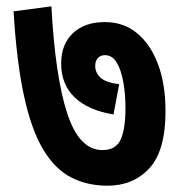

<svg xmlns="http://www.w3.org/2000/svg" viewBox="-20 -623 570 609"><path d="M505 -271Q505 -145 454 -89.5Q403 -34 321 -34Q257 -34 206 -60Q155 -86 117.5 -148Q80 -210 56.5 -317Q33 -424 23 -587L143 -603Q155 -381 193 -264Q231 -147 305 -147Q348 -147 363 -181Q378 -215 378 -280Q378 -325 371 -363.5Q364 -402 350 -425Q336 -448 313 -448Q298 -448 290 -438.5Q282 -429 282 -414Q282 -392 299 -376.5Q316 -361 358 -356L340 -260Q260 -273 217 -314Q174 -355 174 -422Q174 -482 211 -517.5Q248 -553 313 -553Q372 -553 415 -517.5Q458 -482 481.5 -418.5Q505 -355 505 -271Z"/></svg>

Font: Noto Sans Devanagari UI SemiCondensed
Style: Bold
Weight: 700
Width: 4
Designer: Jelle Bosma - Monotype Design Team
Foundry: Monotype Imaging Inc.
Version: Version 2.004; ttfautohint (v1.8.4.7-5d5b)